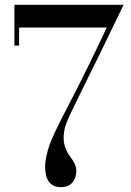

<svg xmlns="http://www.w3.org/2000/svg" viewBox="-20 -770 544 800"><path d="M168 -76.2Q168 -95.2 173.3 -119.1Q178.7 -143.1 184.8 -161.6Q190.9 -180.2 205.8 -212.4Q220.7 -244.6 228.5 -260Q236.3 -275.4 257.1 -315.4Q277.8 -355.5 284.2 -368.2Q340.3 -476.1 424.8 -655.3H59.6V-580.1H40V-750H495.1Q377.4 -505.9 308.1 -367.2Q269 -288.6 257.1 -258.1Q245.1 -227.5 245.1 -196.8Q245.1 -172.4 253.4 -151.6Q261.7 -130.9 271.5 -118.9Q281.2 -106.9 289.6 -90.8Q297.9 -74.7 297.9 -58.1Q297.9 -28.3 281.5 -9.3Q265.1 9.8 233.9 9.8Q168 9.8 168 -76.2Z"/></svg>

Font: Bodoni* 11pt
Style: Regular
Weight: 400
Version: Version 2.3